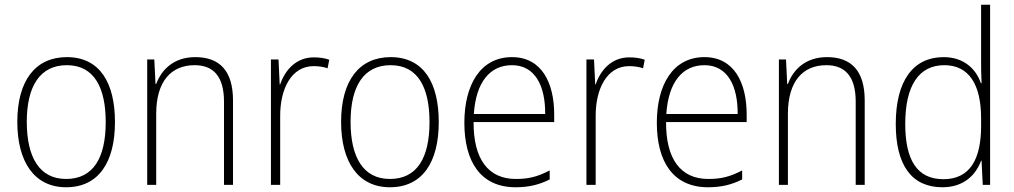

<svg xmlns="http://www.w3.org/2000/svg" viewBox="-20 -780 4278 810"><path d="M465 -265C465 -428 403 -539 262 -539C128 -539 53 -438 53 -266C53 -97 125 10 259 10C397 10 465 -97 465 -265ZM93 -266C93 -417 149 -505 262 -505C380 -505 426 -406 426 -265C426 -115 374 -25 259 -25C146 -25 93 -117 93 -266Z M804 -539C712 -539 661 -485 639 -426H636L631 -529H601V0H639V-300C639 -438 703 -505 801 -505C880 -505 925 -458 925 -351V0H963V-356C963 -482 906 -539 804 -539Z M1304 -538C1228 -538 1182 -483 1162 -424H1160L1155 -529H1123V0H1162V-288C1161 -406 1210 -501 1303 -501C1325 -501 1344 -498 1362 -492L1369 -528C1350 -535 1327 -538 1304 -538Z M1831 -265C1831 -428 1769 -539 1628 -539C1494 -539 1419 -438 1419 -266C1419 -97 1491 10 1625 10C1763 10 1831 -97 1831 -265ZM1459 -266C1459 -417 1515 -505 1628 -505C1746 -505 1792 -406 1792 -265C1792 -115 1740 -25 1625 -25C1512 -25 1459 -117 1459 -266Z M2140 -539C2006 -539 1939 -421 1939 -262C1939 -99 2007 10 2155 10C2212 10 2255 -1 2299 -23V-61C2247 -34 2210 -25 2156 -25C2039 -25 1977 -110 1978 -265H2318V-297C2318 -431 2265 -539 2140 -539ZM2140 -505C2237 -505 2281 -418 2280 -299H1979C1988 -435 2048 -505 2140 -505Z M2635 -538C2559 -538 2513 -483 2493 -424H2491L2486 -529H2454V0H2493V-288C2492 -406 2541 -501 2634 -501C2656 -501 2675 -498 2693 -492L2700 -528C2681 -535 2658 -538 2635 -538Z M2952 -539C2818 -539 2751 -421 2751 -262C2751 -99 2819 10 2967 10C3024 10 3067 -1 3111 -23V-61C3059 -34 3022 -25 2968 -25C2851 -25 2789 -110 2790 -265H3130V-297C3130 -431 3077 -539 2952 -539ZM2952 -505C3049 -505 3093 -418 3092 -299H2791C2800 -435 2860 -505 2952 -505Z M3469 -539C3377 -539 3326 -485 3304 -426H3301L3296 -529H3266V0H3304V-300C3304 -438 3368 -505 3466 -505C3545 -505 3590 -458 3590 -351V0H3628V-356C3628 -482 3571 -539 3469 -539Z M3956 10C4047 10 4097 -43 4119 -102H4121L4126 0H4157V-760H4119V-530C4119 -498 4119 -464 4121 -429H4118C4098 -489 4046 -539 3961 -539C3833 -539 3759 -440 3759 -257C3759 -83 3826 10 3956 10ZM3960 -24C3849 -24 3799 -105 3799 -257C3799 -420 3857 -505 3964 -505C4068 -505 4119 -423 4119 -281V-248C4119 -107 4071 -24 3960 -24Z"/></svg>

Font: Noto Sans Malayalam SemiCondensed ExtraLight
Style: Regular
Weight: 200
Width: 4
Designer: Jelle Bosma - Monotype Design Team
Foundry: Monotype Imaging Inc.
Version: Version 2.104